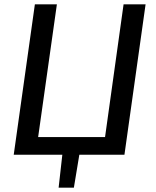

<svg xmlns="http://www.w3.org/2000/svg" viewBox="-20 -710 716 881"><path d="M648 -690 551 0H344L319 151H249L266 0H43L140 -690H241L155 -81H462L547 -690Z"/></svg>

Font: Exo 2.0 Medium
Style: Italic
Weight: 500
Italic angle: -8°
Designer: Natanael Gama
Version: Version 1.001;PS 001.001;hotconv 1.0.70;makeotf.lib2.5.58329